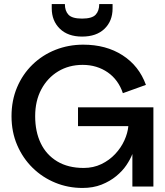

<svg xmlns="http://www.w3.org/2000/svg" viewBox="-20 -923 816 950"><path d="M588 -462Q577 -495 558 -521Q539 -547 513 -565Q487 -583 456 -592.5Q425 -602 389 -602Q321 -602 268 -570Q215 -538 184.5 -481Q154 -424 154 -348Q154 -272 181.5 -214.5Q209 -157 263 -124.5Q317 -92 394 -92Q442 -92 481.5 -111Q521 -130 550 -161Q579 -192 595.5 -228.5Q612 -265 615 -299H366V-392H739V0H635V-193L645 -203Q645 -187 635 -161Q625 -135 605.5 -106Q586 -77 555 -51.5Q524 -26 482.5 -9.5Q441 7 388 7Q317 7 253.5 -19Q190 -45 141.5 -92.5Q93 -140 65 -205Q37 -270 37 -348Q37 -426 64.5 -491Q92 -556 141 -603.5Q190 -651 254.5 -676.5Q319 -702 392 -702Q505 -702 586.5 -649.5Q668 -597 702 -503ZM386 -742Q316 -742 276 -781Q236 -820 236 -882V-903H301Q301 -869 319 -850Q337 -831 386 -831Q435 -831 453 -850Q471 -869 471 -903H537V-881Q537 -819 497 -780.5Q457 -742 386 -742Z"/></svg>

Font: Parkinsans Medium
Style: Regular
Weight: 500
Designer: Red Stone, Indian Type Foundry
Foundry: Indian Type Foundry
Version: Version 1.000